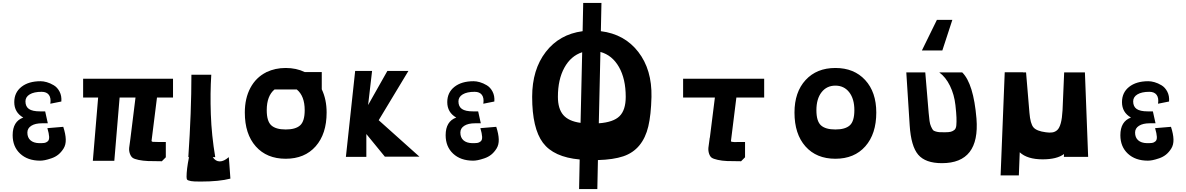

<svg xmlns="http://www.w3.org/2000/svg" viewBox="-20 -1066 8061 1305"><path d="M253 26Q168 26 117 -21.5Q66 -69 66 -147Q66 -241 138 -267Q77 -302 77 -372Q77 -437 125.5 -475.5Q174 -514 256 -514Q275 -514 298 -507.5Q321 -501 345.5 -486.5Q370 -472 385 -443Q400 -414 397 -376L322 -361Q328 -400 312.5 -421Q297 -442 263 -442Q211 -442 182 -424.5Q153 -407 153 -377Q153 -342 176.5 -325.5Q200 -309 252 -309H287L305 -228H265Q219 -228 192.5 -211Q166 -194 166 -165Q166 -131 187 -112.5Q208 -94 246 -93Q270 -93 281.5 -94.5Q293 -96 304 -105Q315 -114 314 -136Q313 -158 302 -195L410 -204Q426 -155 427 -118.5Q428 -82 412 -56.5Q396 -31 376 -15Q356 1 329.5 10Q303 19 285 22.5Q267 26 253 26Z M1156 -403H1047L1010 -108Q1011 -103 1018.5 -102Q1026 -101 1053 -101Q1084 -101 1107 -101V3L1080 30Q1020 30 985.5 28.5Q951 27 922 21Q893 15 881.5 6.5Q870 -2 863 -21Q856 -40 858 -61.5Q860 -83 866 -121L901 -403H793L757 27H611L647 -403H545V-531H1156Z M1538 37Q1546 141 1546 148Q1470 168 1344 168Q1293 168 1279 165Q1258 161 1253 156Q1248 151 1248 136Q1248 86 1264 5L1265 2H1260Q1281 -306 1281 -558H1416Q1408 -433 1413 -289.5Q1418 -146 1443 2H1426Q1445 31 1474 31Q1502 31 1535 2Z M2167 -459Q2200 -390 2200 -301Q2200 -156 2125.5 -71.5Q2051 13 1922 13Q1793 13 1718.5 -71Q1644 -155 1644 -301Q1644 -398 1682 -469Q1720 -540 1790 -575V-576H1792Q1850 -604 1922 -604Q1994 -604 2052 -576H2167ZM2051 -317Q2051 -414 1997 -458H1846Q1793 -414 1793 -317Q1793 -242 1824 -214Q1855 -186 1922 -186Q1989 -186 2020 -214Q2051 -242 2051 -317Z M2331 0 2394 -584H2509L2482 -352L2613 -584H2756L2554 -249L2831 -1H2596L2470 -155V0Z M3196 26Q3111 26 3060 -21.5Q3009 -69 3009 -147Q3009 -241 3081 -267Q3020 -302 3020 -372Q3020 -437 3068.5 -475.5Q3117 -514 3199 -514Q3218 -514 3241 -507.5Q3264 -501 3288.5 -486.5Q3313 -472 3328 -443Q3343 -414 3340 -376L3265 -361Q3271 -400 3255.5 -421Q3240 -442 3206 -442Q3154 -442 3125 -424.5Q3096 -407 3096 -377Q3096 -342 3119.5 -325.5Q3143 -309 3195 -309H3230L3248 -228H3208Q3162 -228 3135.5 -211Q3109 -194 3109 -165Q3109 -131 3130 -112.5Q3151 -94 3189 -93Q3213 -93 3224.5 -94.5Q3236 -96 3247 -105Q3258 -114 3257 -136Q3256 -158 3245 -195L3353 -204Q3369 -155 3370 -118.5Q3371 -82 3355 -56.5Q3339 -31 3319 -15Q3299 1 3272.5 10Q3246 19 3228 22.5Q3210 26 3196 26Z M4064 -854Q4225 -834 4318.5 -713Q4412 -592 4408 -407Q4405 -285 4386.5 -207Q4368 -129 4325.5 -77.5Q4283 -26 4216 -3.5Q4149 19 4044 22L4040 219H3916L3920 18Q3743 2 3670 -96Q3597 -194 3597 -408Q3597 -593 3689.5 -713Q3782 -833 3940 -854L3944 -1046H4068ZM4050 -228Q4149 -235 4191 -276.5Q4233 -318 4233 -408Q4233 -530 4187 -610.5Q4141 -691 4061 -713ZM3772 -408Q3772 -327 3808.5 -284.5Q3845 -242 3926 -231L3937 -711Q3860 -686 3816 -606Q3772 -526 3772 -408Z M5174 -403H4985L4948 -106Q4950 -101 4969.5 -100.5Q4989 -100 5044 -101V3L5017 30Q4956 30 4921.5 28.5Q4887 27 4858 20.5Q4829 14 4817.5 6Q4806 -2 4799.5 -21.5Q4793 -41 4795 -62.5Q4797 -84 4803 -122Q4803 -124 4803.5 -127Q4804 -130 4805 -132L4839 -403H4623V-531H5174Z M5380 -301Q5380 -440 5455.5 -522Q5531 -604 5658 -604Q5785 -604 5860.5 -522Q5936 -440 5936 -301Q5936 -156 5861.5 -71.5Q5787 13 5658 13Q5529 13 5454.5 -71Q5380 -155 5380 -301ZM5787 -317Q5787 -394 5752 -439Q5717 -484 5658 -484Q5599 -484 5564 -439Q5529 -394 5529 -317Q5529 -242 5560 -214Q5591 -186 5658 -186Q5725 -186 5756 -214Q5787 -242 5787 -317Z M6348 -931H6453L6385 -723H6246ZM6163 -214 6140 -574H6269L6292 -299Q6295 -265 6298 -243.5Q6301 -222 6308 -206.5Q6315 -191 6320.5 -183.5Q6326 -176 6341 -172Q6356 -168 6367 -167.5Q6378 -167 6403 -167Q6429 -167 6442.5 -170.5Q6456 -174 6467 -183Q6478 -192 6480 -214Q6482 -236 6481 -266.5Q6480 -297 6474 -351Q6466 -423 6437 -482.5Q6408 -542 6364 -574H6520Q6597 -498 6617 -260Q6641 43 6382 43Q6270 43 6221 -14.5Q6172 -72 6163 -214Z M7376 0H7211L7212 -19Q7163 17 7067 17Q6962 17 6911 -31L6905 126H6781L6809 -575H6933V-574H6954L6977 -299Q6983 -225 7004.5 -200Q7026 -175 7088 -167Q7113 -163 7132.5 -166Q7152 -169 7166.5 -182.5Q7181 -196 7190 -229Q7199 -262 7202 -317L7213 -574H7354Z M7782 26Q7697 26 7646 -21.5Q7595 -69 7595 -147Q7595 -241 7667 -267Q7606 -302 7606 -372Q7606 -437 7654.5 -475.5Q7703 -514 7785 -514Q7804 -514 7827 -507.5Q7850 -501 7874.5 -486.5Q7899 -472 7914 -443Q7929 -414 7926 -376L7851 -361Q7857 -400 7841.5 -421Q7826 -442 7792 -442Q7740 -442 7711 -424.5Q7682 -407 7682 -377Q7682 -342 7705.5 -325.5Q7729 -309 7781 -309H7816L7834 -228H7794Q7748 -228 7721.5 -211Q7695 -194 7695 -165Q7695 -131 7716 -112.5Q7737 -94 7775 -93Q7799 -93 7810.5 -94.5Q7822 -96 7833 -105Q7844 -114 7843 -136Q7842 -158 7831 -195L7939 -204Q7955 -155 7956 -118.5Q7957 -82 7941 -56.5Q7925 -31 7905 -15Q7885 1 7858.5 10Q7832 19 7814 22.5Q7796 26 7782 26Z"/></svg>

Font: OpenDyslexic
Style: Bold
Weight: 800
Designer: Abbie Gonzalez
Version: Version 0.920;hotconv 1.0.109;makeotfexe 2.5.65596